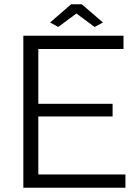

<svg xmlns="http://www.w3.org/2000/svg" viewBox="-20 -877 649 897"><path d="M252 -751 337 -814 422 -751 461 -772 362 -857H312L214 -772ZM159 -62V-333H506V-392H159V-648H557V-710H89V0H566V-62Z"/></svg>

Font: Raleway Reg
Style: Regular
Weight: 400
Designer: Matt McInerney, Pablo Impallari, Rodrigo Fuenzalida
Foundry: Matt McInerney, Pablo Impallari, Rodrigo Fuenzalida
Version: Version 3.00 July 28, 2015